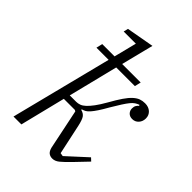

<svg xmlns="http://www.w3.org/2000/svg" viewBox="-222 -864 982 982"><g transform="rotate(45 269.5 -373.0)"><path d="M337 12Q321 12 310.5 3.5Q300 -5 295 -25L250 -242L243 -246H163L102 0H45L184 -549H96L104 -583H193L224 -706H136L142 -731L292 -758L248 -583H382L374 -549H239L172 -280H218Q231 -280 243.5 -284.5Q256 -289 269.5 -301.5Q283 -314 299 -335.5Q315 -357 335 -392Q358 -433 375.5 -458.5Q393 -484 409 -498.5Q425 -513 440 -518.5Q455 -524 473 -524Q499 -524 515 -509.5Q531 -495 531 -472Q531 -450 517.5 -435Q504 -420 483 -420Q465 -420 454.5 -431Q444 -442 444 -458Q444 -471 449 -479.5Q454 -488 461 -493L458 -498Q447 -494 437 -487.5Q427 -481 416.5 -468Q406 -455 392.5 -434Q379 -413 360 -381Q342 -349 329 -329.5Q316 -310 305.5 -298Q295 -286 286 -281Q277 -276 266 -273V-269Q286 -264 295.5 -250.5Q305 -237 313 -201L348 -38L366 -35L473 -133L489 -118L424 -50Q392 -17 374 -2.5Q356 12 337 12Z"/></g></svg>

Font: IBM Plex Serif Light
Style: Italic
Weight: 300
Italic angle: -14°
Designer: Mike Abbink, Paul van der Laan, Pieter van Rosmalen
Foundry: Bold Monday
Version: Version 3.001